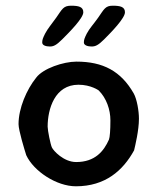

<svg xmlns="http://www.w3.org/2000/svg" viewBox="-20 -649 558 673"><path d="M229 -629C202 -629 198 -617 177 -587C160 -563 148 -550 138 -531C130 -515 128 -509 128 -500C128 -490 141 -486 155 -486C167 -486 177 -490 198 -511C223 -536 272 -585 272 -606C272 -625 256 -629 229 -629ZM375 -629C349 -629 345 -617 324 -587C307 -563 294 -550 284 -531C276 -515 274 -509 274 -500C274 -490 288 -486 301 -486C314 -486 324 -490 345 -511C370 -536 418 -585 418 -606C418 -625 402 -629 375 -629ZM449 -321C404 -400 341 -433 248 -433C202 -433 131 -409 107 -377C73 -335 45 -269 45 -214C45 -192 66 -124 72 -105C98 -49 178 4 246 4C349 4 411 -51 450 -122C454 -139 467 -192 467 -233C467 -260 460 -301 449 -321ZM362 -160C344 -119 313 -81 247 -81C203 -81 167 -121 162 -132C157 -142 147 -192 147 -205C147 -267 172 -352 255 -352C299 -352 326 -332 326 -332C353 -305 367 -265 367 -227C367 -192 365 -168 362 -160Z"/></svg>

Font: Itim
Style: Regular
Weight: 400
Designer: CadsonDemak Team
Foundry: Pablo Impallari
Version: Version 1.002;PS 001.002;hotconv 1.0.88;makeotf.lib2.5.64775